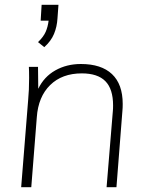

<svg xmlns="http://www.w3.org/2000/svg" viewBox="-20 -778 610 798"><path d="M223 -758 219 -703Q217 -667 204.5 -637Q192 -607 164 -582L138 -603Q161 -625 170 -646Q179 -667 182 -692H149L153 -758ZM490 -346Q490 -329 489 -320L464 0H423L449 -316Q450 -324 450 -340Q450 -408 418 -440.5Q386 -473 320 -473Q238 -473 188.5 -424.5Q139 -376 133 -291L110 0H68L97 -362Q101 -403 101 -454Q101 -485 100 -500H138L139 -409Q163 -459 210 -485.5Q257 -512 316 -512Q401 -512 445.5 -470Q490 -428 490 -346Z"/></svg>

Font: Muli ExtraLight
Style: Italic
Weight: 275
Italic angle: -4.541°
Designer: Vernon Adams
Foundry: Vernon Adams
Version: Version 2.001